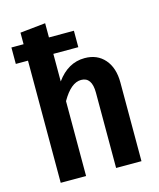

<svg xmlns="http://www.w3.org/2000/svg" viewBox="-113 -833 757 914"><g transform="rotate(-15 265.5 -376.5)"><path d="M335 -544Q397 -544 433.5 -502Q470 -460 470 -388V0H345V-371Q345 -448 292 -448Q242 -448 197 -369V0H72V-602H12V-683H72V-740L197 -753V-683H320V-602H197V-466Q253 -544 335 -544Z"/></g></svg>

Font: Fira Sans Condensed Medium
Style: Regular
Weight: 500
Width: 3
Designer: Carrois Corporate & Edenspiekermann AG
Foundry: Carrois Corporate GbR & Edenspiekermann AG
Version: Version 4.203;PS 004.203;hotconv 1.0.88;makeotf.lib2.5.64775